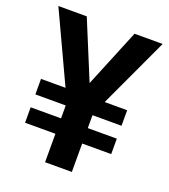

<svg xmlns="http://www.w3.org/2000/svg" viewBox="-131 -807 796 902"><g transform="rotate(20 267.0 -355.5)"><path d="M477.1 -219.2V-142.1H332V0H198.2V-142.1H46.4V-219.2H198.2V-283.7H46.4V-361.3H168.9L5.9 -710.9H147.9L267.6 -420.9L386.7 -710.9H527.3L364.7 -361.3H477.1V-283.7H332V-219.2Z"/></g></svg>

Font: Vazirmatn RD UI SemiBold
Style: Regular
Weight: 600
Designer: Saber Rastikerdar
Foundry: Saber Rastikerdar
Version: Version 33.003